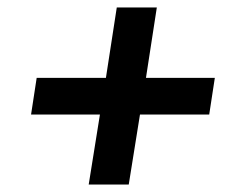

<svg xmlns="http://www.w3.org/2000/svg" viewBox="-20 -587 640 513"><path d="M217 -94 247 -281H63L78 -379H263L292 -567H399L370 -379H554L539 -281H354L324 -94Z"/></svg>

Font: NKDuy Mono SemiBold
Style: Italic
Weight: 600
Italic angle: -9°
Monospace: yes
Designer: NKDuy
Foundry: NKDuy
Version: Version 2.251; ttfautohint (v1.8.4.7-5d5b)